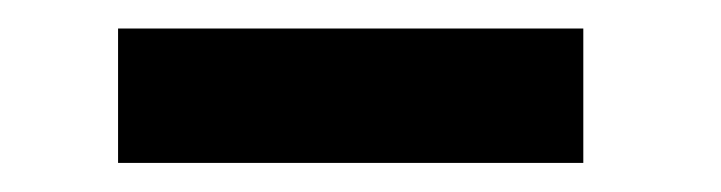

<svg xmlns="http://www.w3.org/2000/svg" viewBox="-20 -622 503 134"><path d="M62.4 -508.3V-602.1H387.1V-508.3Z"/></svg>

Font: League Spartan Extralight
Style: Regular
Weight: 200
Foundry: The League of Moveable Type
Version: Version 2.300; ttfautohint (v1.8.3)